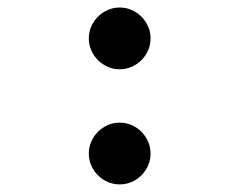

<svg xmlns="http://www.w3.org/2000/svg" viewBox="-20 -482 640 513"><path d="M217.3 -71.8Q217.3 -88.9 223.9 -103.8Q230.5 -118.7 241.7 -129.9Q252.9 -141.1 267.8 -147.7Q282.7 -154.3 299.8 -154.3Q316.9 -154.3 331.8 -147.7Q346.7 -141.1 357.9 -129.9Q369.1 -118.7 375.7 -103.8Q382.3 -88.9 382.3 -71.8Q382.3 -54.7 375.7 -39.8Q369.1 -24.9 357.9 -13.7Q346.7 -2.4 331.8 4.2Q316.9 10.7 299.8 10.7Q282.7 10.7 267.8 4.2Q252.9 -2.4 241.7 -13.7Q230.5 -24.9 223.9 -39.8Q217.3 -54.7 217.3 -71.8ZM217.3 -379.4Q217.3 -396.5 223.9 -411.4Q230.5 -426.3 241.7 -437.5Q252.9 -448.7 267.8 -455.3Q282.7 -461.9 299.8 -461.9Q316.9 -461.9 331.8 -455.3Q346.7 -448.7 357.9 -437.5Q369.1 -426.3 375.7 -411.4Q382.3 -396.5 382.3 -379.4Q382.3 -362.3 375.7 -347.4Q369.1 -332.5 357.9 -321.3Q346.7 -310.1 331.8 -303.5Q316.9 -296.9 299.8 -296.9Q282.7 -296.9 267.8 -303.5Q252.9 -310.1 241.7 -321.3Q230.5 -332.5 223.9 -347.4Q217.3 -362.3 217.3 -379.4Z"/></svg>

Font: Courier Prime
Style: Regular
Weight: 400
Designer: Alan Dague-Greene
Foundry: Quote-Unquote Apps
Version: Version 1.203